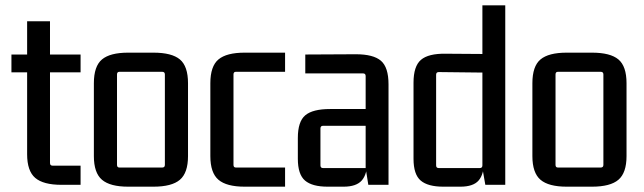

<svg xmlns="http://www.w3.org/2000/svg" viewBox="-20 -695 2422 722"><path d="M283 -490V-423H158L168 -433V-82Q168 -72 178 -72H283V0H211Q143 0 112.5 -26Q82 -52 82 -115V-433L92 -423H23V-490H92L82 -480V-615H168V-480L158 -490Z M590 -425H429Q420 -425 420 -415V-75Q420 -65 429 -65H590Q600 -65 600 -75V-415Q600 -425 590 -425ZM333 -108V-382Q333 -446 363.5 -471.5Q394 -497 462 -497H557Q626 -497 656.5 -471.5Q687 -446 687 -382V-108Q687 -45 656.5 -19Q626 7 557 7H462Q394 7 363.5 -19Q333 -45 333 -108Z M1052 7H900Q832 7 801.5 -19Q771 -45 771 -108V-382Q771 -446 801.5 -471.5Q832 -497 900 -497H1052V-425H867Q858 -425 858 -415V-75Q858 -65 867 -65H1052Z M1272 7H1212Q1154 7 1127 -16Q1100 -39 1100 -98V-176Q1100 -238 1128 -261.5Q1156 -285 1221 -285H1366V-222H1195Q1185 -222 1185 -212V-73Q1185 -63 1195 -63H1355V-409Q1355 -419 1345 -419H1128V-490L1318 -491Q1384 -491 1412.5 -466.5Q1441 -442 1441 -378V0H1365L1355 -63L1361 -88Q1361 -40 1340.5 -16.5Q1320 7 1272 7Z M1794 -675H1880V0H1805L1794 -63L1800 -88Q1800 -40 1780 -16.5Q1760 7 1711 7H1647Q1589 7 1562 -16Q1535 -39 1535 -98V-384Q1535 -446 1563 -470Q1591 -494 1656 -493L1794 -492ZM1794 -73V-433L1805 -422L1630 -424Q1620 -424 1620 -414V-73Q1620 -63 1630 -63H1784Q1794 -63 1794 -73Z M2239 -425H2078Q2069 -425 2069 -415V-75Q2069 -65 2078 -65H2239Q2249 -65 2249 -75V-415Q2249 -425 2239 -425ZM1982 -108V-382Q1982 -446 2012.5 -471.5Q2043 -497 2111 -497H2206Q2275 -497 2305.5 -471.5Q2336 -446 2336 -382V-108Q2336 -45 2305.5 -19Q2275 7 2206 7H2111Q2043 7 2012.5 -19Q1982 -45 1982 -108Z"/></svg>

Font: Gemunu Libre ExtraLight Medium
Style: Regular
Weight: 500
Version: Version 1.100